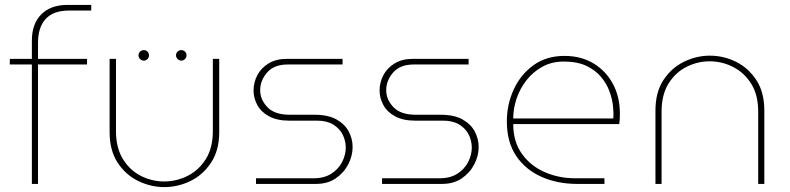

<svg xmlns="http://www.w3.org/2000/svg" viewBox="-20 -750 3222 783"><path d="M110 0V-487H20V-510H110V-585Q110 -653 148.5 -691.5Q187 -730 255 -730H352V-707H262Q198 -707 166.5 -673Q135 -639 135 -575V-510H335V-487H135V0Z M650 13Q595 13 543.5 -12Q492 -37 459.5 -87Q427 -137 427 -211V-510H453V-215Q453 -147 481.5 -101Q510 -55 555 -32.5Q600 -10 649 -10Q700 -10 745.5 -33Q791 -56 819.5 -101.5Q848 -147 848 -215V-510H874V-211Q874 -137 841 -87Q808 -37 757 -12Q706 13 650 13ZM719.3 -502.7Q711 -502.7 704.4 -509.3Q697.8 -515.9 697.8 -524.2Q697.8 -533.3 704.4 -539.5Q711 -545.7 719.3 -545.7Q728.3 -545.7 734.5 -539.5Q740.7 -533.3 740.7 -524.2Q740.7 -515.9 734.5 -509.3Q728.3 -502.7 719.3 -502.7ZM566.3 -502.7Q558 -502.7 551.4 -509.3Q544.8 -515.9 544.8 -524.2Q544.8 -533.3 551.4 -539.5Q558 -545.7 566.3 -545.7Q575.3 -545.7 581.5 -539.5Q587.7 -533.3 587.7 -524.2Q587.7 -515.9 581.5 -509.3Q575.3 -502.7 566.3 -502.7Z M1024 0V-23H1259Q1302 -23 1331 -41.5Q1360 -60 1375 -89Q1390 -118 1390 -148Q1390 -176 1377.5 -201Q1365 -226 1339 -242Q1313 -258 1273 -258H1159Q1110 -258 1077.5 -275.5Q1045 -293 1029.5 -321.5Q1014 -350 1014 -381Q1014 -414 1029.5 -443.5Q1045 -473 1075.5 -491.5Q1106 -510 1150 -510H1377V-487H1153Q1098 -487 1069.5 -454.5Q1041 -422 1041 -382Q1041 -344 1070.5 -313Q1100 -282 1162 -282H1264Q1318 -282 1352 -263Q1386 -244 1402 -214Q1418 -184 1418 -150Q1418 -114 1400 -79.5Q1382 -45 1349 -22.5Q1316 0 1269 0Z M1538 0V-23H1773Q1816 -23 1845 -41.5Q1874 -60 1889 -89Q1904 -118 1904 -148Q1904 -176 1891.5 -201Q1879 -226 1853 -242Q1827 -258 1787 -258H1673Q1624 -258 1591.5 -275.5Q1559 -293 1543.5 -321.5Q1528 -350 1528 -381Q1528 -414 1543.5 -443.5Q1559 -473 1589.5 -491.5Q1620 -510 1664 -510H1891V-487H1667Q1612 -487 1583.5 -454.5Q1555 -422 1555 -382Q1555 -344 1584.5 -313Q1614 -282 1676 -282H1778Q1832 -282 1866 -263Q1900 -244 1916 -214Q1932 -184 1932 -150Q1932 -114 1914 -79.5Q1896 -45 1863 -22.5Q1830 0 1783 0Z M2333 0Q2254 0 2189 -28.5Q2124 -57 2085.5 -113.5Q2047 -170 2047 -255Q2047 -324 2075 -385Q2103 -446 2155.5 -484Q2208 -522 2282 -522Q2350 -522 2401 -491Q2452 -460 2480 -407Q2508 -354 2508 -287Q2508 -276 2507.5 -265.5Q2507 -255 2505 -244H2073Q2073 -172 2108.5 -122.5Q2144 -73 2201.5 -48Q2259 -23 2325 -23H2445V0ZM2073 -267H2481Q2483 -287 2480 -316.5Q2477 -346 2465.5 -377.5Q2454 -409 2431 -436.5Q2408 -464 2371 -481.5Q2334 -499 2279 -499Q2231 -499 2193 -478.5Q2155 -458 2128 -424Q2101 -390 2087 -349Q2073 -308 2073 -267Z M2653 0V-299Q2653 -374 2685.5 -423.5Q2718 -473 2769 -498Q2820 -523 2875 -523Q2931 -523 2981.5 -498Q3032 -473 3064.5 -423.5Q3097 -374 3097 -299V0H3072V-295Q3072 -363 3043.5 -408.5Q3015 -454 2969.5 -477Q2924 -500 2874 -500Q2825 -500 2780 -477.5Q2735 -455 2706.5 -409.5Q2678 -364 2678 -295V0Z"/></svg>

Font: MuseoModerno SemiBold Thin
Style: Regular
Weight: 250
Version: Version 1.001